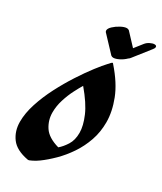

<svg xmlns="http://www.w3.org/2000/svg" viewBox="-232 -1014 939 1111"><g transform="rotate(30 237.5 -458.0)"><path d="M219 -17Q197 -1 179 7Q161 17 153 15Q72 0 38.5 -45.5Q5 -91 5 -153Q5 -210 26 -275Q47 -340 80.5 -405Q114 -470 152 -528.5Q190 -587 223.5 -630.5Q257 -674 277 -695Q281 -699 283 -701Q298 -720 302 -715Q304 -712 306 -710Q306 -710 306 -710Q379 -627 409.5 -548.5Q440 -470 440 -399Q440 -334 420 -276.5Q400 -219 367 -170Q334 -121 295 -82.5Q256 -44 219 -17ZM141 -293Q141 -242 169 -199Q197 -156 271 -135Q294 -154 315 -187Q336 -220 336 -269Q336 -315 310 -376Q284 -437 218 -515Q205 -494 186.5 -458Q168 -422 154.5 -379Q141 -336 141 -293ZM286 -926 359 -848 400 -900Q411 -914 427.5 -922Q444 -930 455 -930Q470 -930 470 -920Q470 -911 462 -902L377 -794Q372 -787 364 -782Q348 -766 325.5 -754.5Q303 -743 287 -743Q279 -743 272 -748L176 -850Q173 -855 173 -860Q173 -873 190.5 -889.5Q208 -906 231.5 -918.5Q255 -931 271 -931Q279 -931 286 -926Z"/></g></svg>

Font: Ga Maamli
Style: Regular
Weight: 400
Designer: Afotey Clement Nii Odai, Ama Asantewa Diaka, David Abbey-Thompson
Foundry: Sorkin Type Co.
Version: Version 1.000; ttfautohint (v1.8.4.7-5d5b)